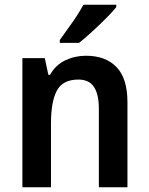

<svg xmlns="http://www.w3.org/2000/svg" viewBox="-20 -837 626 806"><path d="M341 -603Q423 -603 469 -555.5Q515 -508 515 -408V-51H395V-381Q395 -441 374.5 -472Q354 -503 309 -503Q244 -503 219 -457Q194 -411 194 -318V-51H74V-593H168L183 -523H190Q214 -565 254.5 -584Q295 -603 341 -603ZM468 -807Q453 -788 425 -760Q397 -732 366.5 -704Q336 -676 312 -657H231V-669Q255 -702 283.5 -742.5Q312 -783 330 -817H468Z"/></svg>

Font: Noto Sans Tamil UI SemiCondensed SemiBold
Style: Regular
Weight: 600
Width: 4
Designer: Jelle Bosma - Monotype Design Team
Foundry: Monotype Imaging Inc.
Version: Version 2.004; ttfautohint (v1.8.4.7-5d5b)